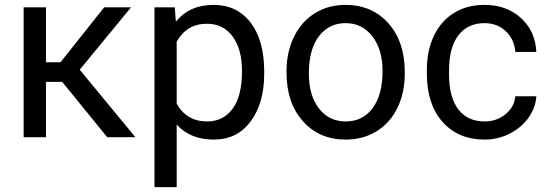

<svg xmlns="http://www.w3.org/2000/svg" viewBox="-20 -558 2235 781"><path d="M232.9 -225.1H167V0H76.2V-528.3H167V-304.7H226.1L403.8 -528.3H513.2L304.2 -274.4L530.8 0H416Z M608.4 0ZM1054.7 -258.3Q1054.7 -137.7 999.5 -64Q944.3 9.8 850.1 9.8Q753.9 9.8 698.7 -51.3V203.1H608.4V-528.3H690.9L695.3 -469.7Q750.5 -538.1 848.6 -538.1Q943.8 -538.1 999.3 -466.3Q1054.7 -394.5 1054.7 -266.6ZM964.4 -268.6Q964.4 -357.9 926.3 -409.7Q888.2 -461.4 821.8 -461.4Q739.7 -461.4 698.7 -388.7V-136.2Q739.3 -64 822.8 -64Q887.7 -64 926 -115.5Q964.4 -167 964.4 -268.6Z M1145.5 0ZM1145.5 -269Q1145.5 -346.7 1176 -408.7Q1206.5 -470.7 1261 -504.4Q1315.4 -538.1 1385.3 -538.1Q1493.2 -538.1 1559.8 -463.4Q1626.5 -388.7 1626.5 -264.6V-258.3Q1626.5 -181.2 1596.9 -119.9Q1567.4 -58.6 1512.5 -24.4Q1457.5 9.8 1386.2 9.8Q1278.8 9.8 1212.2 -64.9Q1145.5 -139.6 1145.5 -262.7ZM1236.3 -258.3Q1236.3 -170.4 1277.1 -117.2Q1317.9 -64 1386.2 -64Q1455.1 -64 1495.6 -117.9Q1536.1 -171.9 1536.1 -269Q1536.1 -356 1494.9 -409.9Q1453.6 -463.9 1385.3 -463.9Q1318.4 -463.9 1277.3 -410.6Q1236.3 -357.4 1236.3 -258.3Z M1951.7 -64Q2000 -64 2036.1 -93.3Q2072.3 -122.6 2076.2 -166.5H2161.6Q2159.2 -121.1 2130.4 -80.1Q2101.6 -39.1 2053.5 -14.6Q2005.4 9.8 1951.7 9.8Q1843.8 9.8 1780 -62.3Q1716.3 -134.3 1716.3 -259.3V-274.4Q1716.3 -351.6 1744.6 -411.6Q1772.9 -471.7 1825.9 -504.9Q1878.9 -538.1 1951.2 -538.1Q2040 -538.1 2098.9 -484.9Q2157.7 -431.6 2161.6 -346.7H2076.2Q2072.3 -397.9 2037.4 -430.9Q2002.4 -463.9 1951.2 -463.9Q1882.3 -463.9 1844.5 -414.3Q1806.6 -364.7 1806.6 -271V-253.9Q1806.6 -162.6 1844.2 -113.3Q1881.8 -64 1951.7 -64Z"/></svg>

Font: Roboto
Style: Regular
Weight: 400
Designer: Google
Version: Version 2.134; 2016; ttfautohint (v1.6)